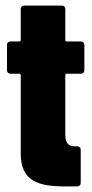

<svg xmlns="http://www.w3.org/2000/svg" viewBox="-20 -665 329 685"><path d="M281 -414V-505C281 -512 276 -517 269 -517H218C215 -517 213 -519 213 -522V-633C213 -640 208 -645 201 -645H66C59 -645 54 -640 54 -633V-522C54 -519 52 -517 49 -517H17C10 -517 5 -512 5 -505V-414C5 -407 10 -402 17 -402H49C52 -402 54 -400 54 -397V-117C54 -18 118 0 211 0H256C263 0 268 -5 268 -12V-131C268 -138 263 -143 256 -143H251C228 -142 213 -150 213 -183V-397C213 -400 215 -402 218 -402H269C276 -402 281 -407 281 -414Z"/></svg>

Font: Barlow Condensed ExtraBold
Style: Regular
Weight: 800
Width: 3
Designer: Jeremy Tribby
Foundry: Tribby Type
Version: Version 1.422;hotconv 1.0.109;makeotfexe 2.5.65596